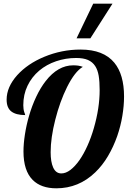

<svg xmlns="http://www.w3.org/2000/svg" viewBox="-20 -1020 705 1046"><path d="M487.8 -1000H592.8L472.2 -811H397ZM158.2 -39.6Q107.9 -89.8 107.9 -194.8Q107.9 -236.3 115.7 -287.1Q123.5 -337.9 138.2 -388.7Q153.8 -442.9 177 -492.2Q200.2 -541.5 229 -578.6Q295.9 -664.1 378.9 -664.1Q394 -664.1 406 -662.4Q418 -660.6 431.2 -655.8Q387.7 -630.4 345.2 -545.4Q306.2 -466.8 281.2 -368.2Q255.9 -269 255.9 -190.9Q255.9 -138.2 269.5 -107.9Q284.2 -75.2 314 -75.2Q338.4 -75.2 363.5 -94.2Q388.7 -113.3 413.1 -147.9Q436.5 -181.6 456.5 -226.3Q476.6 -271 491.2 -321.8Q522.9 -431.2 522.9 -528.8Q522.9 -575.7 517.6 -607.4Q512.2 -639.2 498.5 -660.2Q483.9 -682.6 459 -693.4Q434.1 -704.1 395 -704.1Q337.9 -704.1 285.6 -686.3Q233.4 -668.5 193.8 -635.3Q152.8 -600.6 129.9 -552.7Q106.9 -504.9 106.9 -446.8Q106.9 -424.8 112.3 -408.7Q113.8 -402.3 115.7 -399.4Q117.2 -396 117.2 -393.1Q67.4 -393.1 41.7 -412.8Q16.1 -432.6 16.1 -477.1Q16.1 -545.9 73.7 -610.4Q130.4 -672.9 220.7 -710.4Q315.9 -750 418.9 -750Q543.9 -750 603 -678.2Q655.8 -613.8 655.8 -494.1Q655.8 -443.8 646.5 -388.2Q637.2 -332.5 618.7 -278.8Q598.1 -220.2 568.1 -169.4Q538.1 -118.7 499 -81.1Q408.7 5.9 287.1 5.9Q203.6 5.9 158.2 -39.6Z"/></svg>

Font: Pattaya
Style: Regular
Weight: 400
Designer: Pablo Impallari / Thai characters Designed by Thanarat Vachiruckul and Suppakit Chalermlarp
Foundry: Pablo Impallari
Version: Version 1.007;September 16, 2023;FontCreator 15.0.0.2934 64-